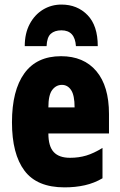

<svg xmlns="http://www.w3.org/2000/svg" viewBox="-20 -807 522 837"><path d="M246.1 -562Q345.2 -562 400.1 -496.8Q455.1 -431.6 455.1 -310.1V-225.1H190.9Q190.9 -169.4 214.1 -144.3Q237.3 -119.1 285.2 -119.1Q323.2 -119.1 356 -128.9Q388.7 -138.7 426.8 -162.1V-29.8Q391.1 -8.8 350.1 0.5Q309.1 9.8 261.2 9.8Q141.1 9.8 86.7 -63Q32.2 -135.7 32.2 -273.9Q32.2 -412.6 86.2 -487.3Q140.1 -562 246.1 -562ZM250 -437Q224.6 -437 207.8 -415Q190.9 -393.1 190.9 -338.9H305.2Q305.2 -391.6 290 -414.3Q274.9 -437 250 -437ZM248 -787.1Q316.9 -787.1 361.6 -741.2Q406.2 -695.3 406.2 -606H311Q306.6 -674.8 248 -674.8Q218.3 -674.8 201.4 -659.7Q184.6 -644.5 183.1 -606H87.9Q87.9 -661.6 109.4 -702.1Q130.9 -742.7 167.2 -764.9Q203.6 -787.1 248 -787.1Z"/></svg>

Font: Open Sans Condensed ExtraBold
Style: Regular
Weight: 800
Width: 3
Designer: Monotype Design Team
Foundry: Monotype Imaging Inc.
Version: Version 3.000; ttfautohint (v1.8.4)